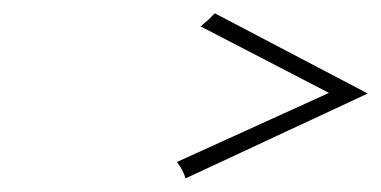

<svg xmlns="http://www.w3.org/2000/svg" viewBox="-20 -340 566 285"><path d="M255.4 -75.2Q252.4 -86.4 242.7 -99.6L468.3 -202.1L277.8 -300.8L289.1 -310.5L298.8 -320.3L525.9 -201.2Z"/></svg>

Font: PinyonScript
Style: Regular
Weight: 400
Designer: Nicole Fally
Foundry: Nicole Fally
Version: Version 1.005